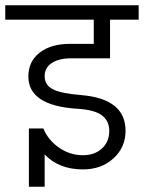

<svg xmlns="http://www.w3.org/2000/svg" viewBox="-40 -654 548 731"><path d="M379 -432V-579H488V-634H-20V-579H317V-487H226C178 -487 139.7 -475.8 111 -453.5C82.3 -431.2 68 -401 68 -363C68 -289 129.7 -248 253 -240C298.3 -237.3 330.2 -228.8 348.5 -214.5C366.8 -200.2 376 -180.7 376 -156C376 -128 366.7 -105.5 348 -88.5C329.3 -71.5 305.3 -63 276 -63C242.7 -63 212.2 -72.7 184.5 -92C156.8 -111.3 137 -135.7 125 -165H70V57H130V-66C166 -28 214.7 -9 276 -9C322.7 -9 361.3 -23 392 -51C422.7 -79 438 -114 438 -156C438 -237.3 381.7 -282.7 269 -292C218.3 -296 182.5 -303.3 161.5 -314C140.5 -324.7 130 -341.3 130 -364C130 -385.3 139 -402 157 -414C175 -426 199.7 -432 231 -432Z"/></svg>

Font: Hind Light
Style: Regular
Weight: 300
Designer: Manushi Parikh, Satya Rajpurohit
Foundry: Indian Type Foundry
Version: Version 1.201;PS 1.0;hotconv 1.0.78;makeotf.lib2.5.61930; tt